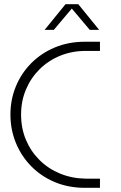

<svg xmlns="http://www.w3.org/2000/svg" viewBox="-20 -900 578 920"><path d="M387 0Q308 0 242.5 -27.5Q177 -55 129.5 -103.5Q82 -152 56 -215.5Q30 -279 30 -351Q30 -423 56 -486Q82 -549 129.5 -597Q177 -645 242.5 -672.5Q308 -700 387 -700H459V-656H390Q325 -656 268.5 -633Q212 -610 170 -568.5Q128 -527 104.5 -471.5Q81 -416 81 -351Q81 -285 104.5 -229.5Q128 -174 170 -132.5Q212 -91 268.5 -68Q325 -45 390 -44H459V0ZM194 -757 294 -880H355L455 -757H410L324 -859L238 -757Z"/></svg>

Font: MuseoModerno ExtraLight
Style: Regular
Weight: 200
Designer: Pablo Cosgaya, Héctor Gatti, Marcela Romero, and the Authors of The MuseoModerno Project.
Foundry: Omnibus-Type Team
Version: Version 1.001